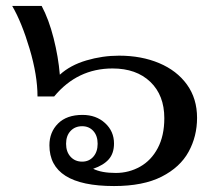

<svg xmlns="http://www.w3.org/2000/svg" viewBox="-20 -615 718 645"><path d="M146 -127Q146 -171 175 -200Q204 -229 257 -229Q303 -229 333 -201.5Q363 -174 363 -133Q363 -100 345.5 -80Q328 -60 293 -48Q321 -34 369 -34Q413 -34 450.5 -55Q488 -76 510 -117.5Q532 -159 532 -218Q532 -295 485 -340Q438 -385 358 -385Q240 -385 162 -291H106Q106 -362 79.5 -451Q53 -540 21 -595H120Q144 -550 160 -487Q176 -424 181 -364Q216 -396 270 -412Q324 -428 380 -428Q455 -428 514.5 -403Q574 -378 608 -331Q642 -284 642 -219Q642 -157 613.5 -105Q585 -53 523 -21.5Q461 10 363 10Q146 10 146 -127ZM308 -132Q308 -159 293.5 -175Q279 -191 256 -191Q232 -191 217 -175Q202 -159 202 -132Q202 -105 217 -88.5Q232 -72 256 -72Q279 -72 293.5 -88.5Q308 -105 308 -132Z"/></svg>

Font: Taviraj Medium
Style: Regular
Weight: 500
Designer: Katatrad Team
Foundry: CadsonDemak
Version: Version 1.001